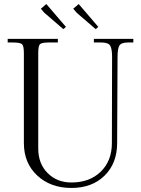

<svg xmlns="http://www.w3.org/2000/svg" viewBox="-20 -911 696 949"><path d="M209 -891 306 -778 293 -767 199 -848 182 -868ZM369 -891 466 -778 453 -767 359 -848 342 -868ZM18 -719H266V-701H222Q186 -701 177.5 -692.5Q169 -684 169 -648V-177Q169 -102 215.5 -55.5Q262 -9 333 -9Q423 -9 478 -62.5Q533 -116 533 -204L534 -630Q534 -670 524.5 -685.5Q515 -701 481 -701H444V-719H639V-701H613Q579 -701 570 -685.5Q561 -670 561 -630L559 -204Q559 -104 497 -43Q435 18 333 18Q230 18 164 -43.5Q98 -105 98 -204V-648Q98 -684 89 -692.5Q80 -701 44 -701H18Z"/></svg>

Font: Foglihten068fMac
Style: Regular
Weight: 500
Designer: gluk (gluksza@wp.pl)
Foundry: gluk (gluksza@wp.pl)
Version: Version 0.68